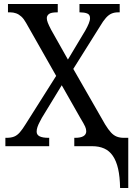

<svg xmlns="http://www.w3.org/2000/svg" viewBox="-20 -734 694 964"><path d="M583 210Q582 153 573 113.5Q564 74 546.5 48.5Q529 23 503 11.5Q477 0 443 0H353V-42H357Q385 -42 399 -50.5Q413 -59 413 -75Q413 -86 407.5 -98.5Q402 -111 382 -144L290 -306L190 -142Q185 -132 178.5 -120Q172 -108 168 -96Q164 -84 164 -73Q164 -57 179 -49.5Q194 -42 224 -42H227V0H7V-42H13Q35 -42 50.5 -48Q66 -54 79.5 -69.5Q93 -85 109 -111L262 -353L111 -619Q100 -639 87.5 -650.5Q75 -662 61 -667Q47 -672 32 -672H20V-714H270V-672H267Q236 -672 225.5 -663.5Q215 -655 215 -643Q215 -633 220 -620Q225 -607 237 -584L321 -435L409 -582Q419 -600 425.5 -615.5Q432 -631 432 -643Q432 -661 417.5 -666.5Q403 -672 382 -672H379V-714H581V-672H572Q555 -672 540.5 -666Q526 -660 512 -644.5Q498 -629 481 -600L348 -388L508 -109Q524 -83 537.5 -68.5Q551 -54 566.5 -48Q582 -42 602 -42H624V210Z"/></svg>

Font: Noto Serif SemiCondensed
Style: Regular
Weight: 400
Width: 4
Designer: Monotype Design Team
Foundry: Monotype Imaging Inc.
Version: Version 2.013